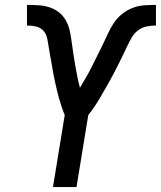

<svg xmlns="http://www.w3.org/2000/svg" viewBox="-20 -763 656 783"><path d="M196 0 244 -294Q237 -310 231.5 -327Q226 -344 221 -361Q216 -378 212 -395.5Q208 -413 204 -430.5Q200 -448 197 -465.5Q194 -483 191 -501Q188 -519 184.5 -536.5Q181 -554 178.5 -572Q176 -590 172 -608Q168 -626 156 -638.5Q144 -651 126.5 -655Q109 -659 90 -659V-743Q114 -743 138 -741.5Q162 -740 184 -732.5Q206 -725 223 -710.5Q240 -696 250.5 -676Q261 -656 265.5 -633Q270 -610 273 -587Q276 -564 279.5 -541Q283 -518 287 -495.5Q291 -473 295.5 -450Q300 -427 306 -405Q319 -427 331.5 -448.5Q344 -470 355 -492Q366 -514 377 -536.5Q388 -559 399 -581Q410 -603 420 -625.5Q430 -648 444 -669Q458 -690 478 -706Q498 -722 521.5 -731Q545 -740 569 -741.5Q593 -743 616 -743V-659Q597 -659 577.5 -655Q558 -651 542 -638.5Q526 -626 516 -608Q506 -590 497.5 -572Q489 -554 480.5 -536.5Q472 -519 463 -501Q454 -483 445 -465.5Q436 -448 426 -430.5Q416 -413 406 -395.5Q396 -378 386 -361Q376 -344 364.5 -327Q353 -310 340 -294L292 0Z"/></svg>

Font: Iosevka Custom Medium
Style: Italic
Weight: 500
Italic angle: -9°
Designer: Belleve Invis
Foundry: Belleve Invis
Version: Version 27.0.1